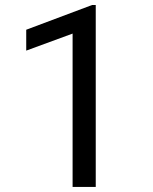

<svg xmlns="http://www.w3.org/2000/svg" viewBox="-20 -734 602 754"><path d="M356 -714.4H341.8L83 -617.2V-535.2L265.1 -602.1V0H356Z"/></svg>

Font: Nahid
Style: Regular
Weight: 400
Foundry: DejaVu fonts team - Redesigned by Saber Rastikerdar
Version: Version 0.3.0